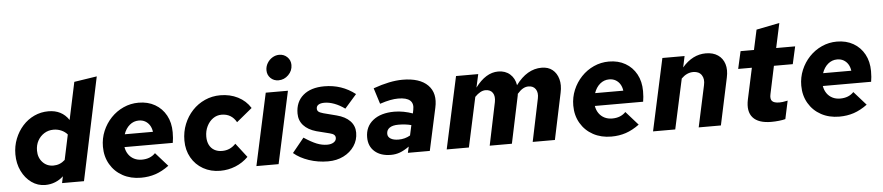

<svg xmlns="http://www.w3.org/2000/svg" viewBox="-44 -1068 6303 1370"><g transform="rotate(-5 3107.5 -383.0)"><path d="M235 3Q181 3 137 -28.5Q93 -60 67 -113.5Q41 -167 41 -233Q41 -292 61.5 -344Q82 -396 117.5 -435.5Q153 -475 200.5 -497Q248 -519 302 -519Q398 -519 448 -444L505 -712L668 -737L512 0H355L365 -48Q340 -24 306.5 -10.5Q273 3 235 3ZM305 -130Q352 -130 388 -163L426 -342Q409 -362 383 -373.5Q357 -385 327 -385Q290 -385 260.5 -366.5Q231 -348 214 -317Q197 -286 197 -246Q197 -196 227.5 -163Q258 -130 305 -130Z M920 11Q847 11 790 -20Q733 -51 700.5 -106.5Q668 -162 668 -233Q668 -292 690 -344.5Q712 -397 750.5 -437.5Q789 -478 840 -501Q891 -524 948 -524Q1015 -524 1065.5 -495Q1116 -466 1144.5 -414Q1173 -362 1173 -293Q1173 -249 1167 -217H821Q826 -187 841.5 -164.5Q857 -142 881.5 -129.5Q906 -117 937 -117Q998 -117 1034 -155L1121 -57Q1072 -21 1024 -5Q976 11 920 11ZM831 -308H1033Q1029 -336 1016.5 -355.5Q1004 -375 984.5 -386Q965 -397 939 -397Q902 -397 873.5 -373Q845 -349 831 -308Z M1488 11Q1420 11 1366 -19.5Q1312 -50 1281.5 -104Q1251 -158 1251 -226Q1251 -289 1273 -343.5Q1295 -398 1333.5 -439Q1372 -480 1423.5 -503Q1475 -526 1534 -526Q1603 -526 1659.5 -497.5Q1716 -469 1749 -416L1637 -324Q1602 -387 1531 -387Q1497 -387 1469.5 -367.5Q1442 -348 1425.5 -314.5Q1409 -281 1409 -240Q1409 -206 1421.5 -181Q1434 -156 1457.5 -142.5Q1481 -129 1513 -129Q1542 -129 1566 -139.5Q1590 -150 1611 -172L1689 -71Q1649 -31 1597 -10Q1545 11 1488 11Z M1958 -596Q1924 -596 1901 -618.5Q1878 -641 1878 -675Q1878 -702 1892 -725.5Q1906 -749 1929 -763Q1952 -777 1978 -777Q2012 -777 2035.5 -754Q2059 -731 2059 -697Q2059 -656 2029 -626Q1999 -596 1958 -596ZM1747 0 1859 -516H2018L1906 0Z M2260 11Q2188 11 2123 -11Q2058 -33 2015 -70L2099 -173Q2152 -138 2189.5 -123Q2227 -108 2264 -108Q2293 -108 2311 -120Q2329 -132 2329 -151Q2329 -165 2319.5 -173.5Q2310 -182 2289 -187L2194 -211Q2135 -228 2103.5 -263Q2072 -298 2072 -348Q2072 -431 2127 -478Q2182 -525 2279 -525Q2404 -525 2500 -450L2415 -353Q2378 -380 2340.5 -394Q2303 -408 2270 -408Q2242 -408 2227 -398.5Q2212 -389 2212 -371Q2212 -357 2221.5 -349Q2231 -341 2256 -334L2349 -310Q2411 -294 2444 -259.5Q2477 -225 2477 -176Q2477 -123 2448.5 -80.5Q2420 -38 2371 -13.5Q2322 11 2260 11Z M2711 4Q2638 4 2595 -33.5Q2552 -71 2552 -135Q2552 -212 2608 -256.5Q2664 -301 2761 -301Q2794 -301 2827.5 -294.5Q2861 -288 2892 -277L2897 -302Q2916 -392 2796 -392Q2770 -392 2738.5 -386Q2707 -380 2665 -366L2629 -480Q2749 -523 2839 -523Q2962 -523 3020 -464.5Q3078 -406 3055 -303L2989 0H2832L2842 -44Q2805 -18 2775 -7Q2745 4 2711 4ZM2775 -100Q2820 -100 2858 -122L2874 -195Q2833 -206 2782 -206Q2741 -206 2719 -191Q2697 -176 2697 -148Q2697 -126 2717.5 -113Q2738 -100 2775 -100Z M3110 0 3222 -516H3381L3360 -421Q3435 -522 3524 -522Q3575 -522 3608.5 -492.5Q3642 -463 3650 -413Q3730 -522 3835 -522Q3882 -522 3912.5 -497.5Q3943 -473 3955 -430Q3967 -387 3955 -332L3885 0H3726L3790 -307Q3798 -347 3781.5 -372Q3765 -397 3730 -397Q3710 -397 3691 -386.5Q3672 -376 3650 -351Q3650 -347 3649 -342Q3648 -337 3647 -332L3577 0H3418L3482 -307Q3490 -348 3474 -372.5Q3458 -397 3422 -397Q3386 -397 3346 -356L3269 0Z M4289 11Q4216 11 4159 -20Q4102 -51 4069.5 -106.5Q4037 -162 4037 -233Q4037 -292 4059 -344.5Q4081 -397 4119.5 -437.5Q4158 -478 4209 -501Q4260 -524 4317 -524Q4384 -524 4434.5 -495Q4485 -466 4513.5 -414Q4542 -362 4542 -293Q4542 -249 4536 -217H4190Q4195 -187 4210.5 -164.5Q4226 -142 4250.5 -129.5Q4275 -117 4306 -117Q4367 -117 4403 -155L4490 -57Q4441 -21 4393 -5Q4345 11 4289 11ZM4200 -308H4402Q4398 -336 4385.5 -355.5Q4373 -375 4353.5 -386Q4334 -397 4308 -397Q4271 -397 4242.5 -373Q4214 -349 4200 -308Z M4588 0 4700 -516H4859L4842 -436Q4916 -522 5011 -522Q5063 -522 5097.5 -498.5Q5132 -475 5145 -433.5Q5158 -392 5146 -337L5074 0H4915L4979 -297Q4989 -341 4970 -369Q4951 -397 4910 -397Q4864 -397 4825 -358L4747 0Z M5435 6Q5343 6 5303.5 -38.5Q5264 -83 5282 -168L5330 -391H5232L5260 -516H5356L5387 -659L5553 -692L5515 -516H5651L5623 -391H5488L5446 -193Q5438 -158 5452 -142.5Q5466 -127 5505 -127Q5517 -127 5528 -128.5Q5539 -130 5564 -135L5536 -5Q5517 0 5489.5 3Q5462 6 5435 6Z M5922 11Q5849 11 5792 -20Q5735 -51 5702.5 -106.5Q5670 -162 5670 -233Q5670 -292 5692 -344.5Q5714 -397 5752.5 -437.5Q5791 -478 5842 -501Q5893 -524 5950 -524Q6017 -524 6067.5 -495Q6118 -466 6146.5 -414Q6175 -362 6175 -293Q6175 -249 6169 -217H5823Q5828 -187 5843.5 -164.5Q5859 -142 5883.5 -129.5Q5908 -117 5939 -117Q6000 -117 6036 -155L6123 -57Q6074 -21 6026 -5Q5978 11 5922 11ZM5833 -308H6035Q6031 -336 6018.5 -355.5Q6006 -375 5986.5 -386Q5967 -397 5941 -397Q5904 -397 5875.5 -373Q5847 -349 5833 -308Z"/></g></svg>

Font: Red Hat Text VF
Style: Italic
Weight: 400
Italic angle: -12°
Designer: Pentagram, MCKL
Foundry: Pentagram, MCKL
Version: Version 1.023